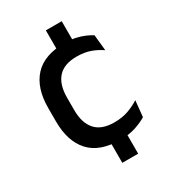

<svg xmlns="http://www.w3.org/2000/svg" viewBox="-173 -683 783 880"><g transform="rotate(-30 218.0 -243.5)"><path d="M295.5 -594V-463H211.5V-594ZM295.5 -39V107H211.5V-39ZM257.5 11.5Q148.5 11.5 95.8 -46.2Q43 -104 43 -209.5V-280Q43 -386 96 -443.5Q149 -501 257.5 -501Q287.5 -501 312.8 -495.5Q338 -490 358.5 -481.2Q379 -472.5 393.5 -463L402 -379Q378 -396 346.5 -407.8Q315 -419.5 273 -419.5Q206 -419.5 173.8 -383.2Q141.5 -347 141.5 -278V-212Q141.5 -144.5 173.8 -108Q206 -71.5 273 -71.5Q315.5 -71.5 348 -83.2Q380.5 -95 406.5 -112L398 -27Q375 -12.5 339.2 -0.5Q303.5 11.5 257.5 11.5Z"/></g></svg>

Font: Anek Kannada Medium Medium
Style: Regular
Weight: 500
Version: Version 1.003